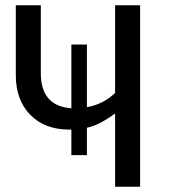

<svg xmlns="http://www.w3.org/2000/svg" viewBox="-20 -709 652 729"><path d="M512 -689V0H417V-278Q388 -257 362.5 -243.5Q337 -230 310 -224V-120H251V-217H242Q150 -217 95 -273Q40 -329 40 -424V-689H135V-431Q135 -306 251 -298V-540H310V-302Q372 -313 417 -356V-689Z"/></svg>

Font: FiraGOUPP
Style: Medium
Weight: 400
Designer: bBox Type
Foundry: bBox Type GmbH
Version: Version 1.001